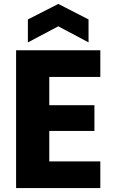

<svg xmlns="http://www.w3.org/2000/svg" viewBox="-20 -958 580 978"><path d="M491 -566H231V-422H461V-291H231V-136H491V0H62V-702H491ZM431 -742 277 -824 122 -742V-859L277 -938L431 -859Z"/></svg>

Font: Parkinsans Light
Style: Bold
Weight: 700
Version: Version 1.000